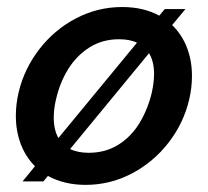

<svg xmlns="http://www.w3.org/2000/svg" viewBox="-20 -514 590 544"><path d="M523.9 -298.8Q523.9 -265.6 516.1 -232.4Q500.5 -165.5 458 -110.4Q415.5 -55.2 354 -22.7Q292.5 9.8 222.7 9.8Q162.1 9.8 115.7 -15.6L103 0H43.9L79.1 -43Q52.7 -69.3 38.8 -106Q24.9 -142.6 24.9 -185.5Q24.9 -218.8 32.7 -252Q48.3 -318.4 90.8 -373.8Q133.3 -429.2 194.8 -461.7Q256.3 -494.1 326.2 -494.1Q386.2 -494.1 431.2 -469.7L446.8 -488.3H505.4L467.8 -442.9Q495.1 -416.5 509.5 -379.6Q523.9 -342.8 523.9 -298.8ZM132.3 -180.7Q132.3 -146 145.5 -123L368.2 -393.1Q347.2 -402.8 317.4 -402.8Q270.5 -402.8 233.9 -379.9Q197.3 -356.9 173.3 -318.4Q149.4 -279.8 138.7 -232.4Q132.3 -206.5 132.3 -180.7ZM416.5 -304.2Q416.5 -339.8 402.3 -363.3L178.7 -91.8Q200.2 -81.1 231.4 -81.1Q278.8 -81.1 315.4 -104Q352.1 -127 375.5 -165.8Q398.9 -204.6 410.2 -252Q416.5 -281.2 416.5 -304.2Z"/></svg>

Font: Acari Sans SemiBold
Style: Italic
Weight: 600
Italic angle: -13°
Designer: Alfredo Marco Pradil and Stefan Peev
Foundry: Hanken Design Co.
Version: Version 1.045;January 11, 2019;FontCreator 11.5.0.2425 64-bi